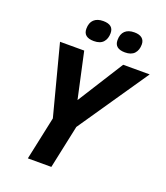

<svg xmlns="http://www.w3.org/2000/svg" viewBox="-163 -1027 981 1137"><g transform="rotate(20 328.0 -458.5)"><path d="M306.2 -424.8 488.8 -713.9H655.8L354 -272.9L295.9 0H147.9L206.1 -272.9L90.8 -713.9H243.2ZM210.9 -839.8Q210.9 -877.9 231.7 -897.5Q252.4 -917 290 -917Q355 -917 355 -864.3Q355 -828.6 335.9 -807.4Q316.9 -786.1 276.9 -786.1Q210.9 -786.1 210.9 -839.8ZM407.2 -839.8Q407.2 -877.9 427.7 -897.5Q448.2 -917 486.3 -917Q518.1 -917 534.7 -903.3Q551.3 -889.6 551.3 -864.3Q551.3 -828.6 532 -807.4Q512.7 -786.1 473.1 -786.1Q407.2 -786.1 407.2 -839.8Z"/></g></svg>

Font: Zoram GWebM
Style: Bold Italic
Weight: 700
Italic angle: -12°
Foundry: Ascender Corporation
Version: Version 1.000